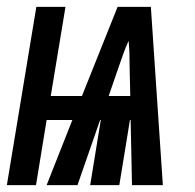

<svg xmlns="http://www.w3.org/2000/svg" viewBox="-49 -540 569 560"><path d="M-29 0 57 -520H142L99 -260H190L294 -520H391L426 0H336L332 -190H330L299 0H214L245 -190H243L177 0H87L162 -190H87L56 0ZM331 -260 329 -347Q329 -365 328.5 -384Q328 -403 326 -421Q318 -403 311 -384Q304 -365 298 -347L268 -260Z"/></svg>

Font: Iosevka SS04 Heavy
Style: Italic
Weight: 900
Italic angle: -9°
Monospace: yes
Designer: Belleve Invis
Foundry: Belleve Invis
Version: Version 19.0.0; ttfautohint (v1.8.4)